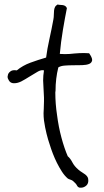

<svg xmlns="http://www.w3.org/2000/svg" viewBox="-20 -744 475 876"><path d="M386.7 -501Q400.4 -481.4 400.4 -470.7V-468.8Q398.4 -457 386.2 -452.1Q374 -447.3 355 -446.8Q335.9 -446.3 315.4 -446.3Q293.9 -446.3 275.4 -444.8Q256.8 -443.4 246.1 -436.5Q233.4 -385.7 233.4 -330.1Q232.4 -326.2 232.4 -322.3Q232.4 -270.5 240.2 -219.7Q247.1 -165 260.3 -116.2Q273.4 -67.4 289.1 -31.2Q300.8 -21.5 310.1 -3.4Q319.3 14.6 337.9 30.3Q345.7 37.1 354 42Q362.3 46.9 369.1 52.2Q376 57.6 379.9 64.5Q382.8 70.3 382.8 78.1V83Q381.8 97.7 370.1 105.5Q360.4 112.3 349.6 112.3H343.8Q335 110.4 331.1 102.1Q327.1 93.8 314.5 83Q309.6 78.1 301.3 75.7Q293 73.2 289.1 70.3Q274.4 57.6 262.2 38.6Q250 19.5 239.7 -1Q229.5 -21.5 221.2 -43Q212.9 -64.5 207 -84Q199.2 -106.4 192.4 -133.8Q185.5 -161.1 180.7 -194.3Q178.7 -210.9 178.7 -227.5Q178.7 -238.3 179.7 -248Q180.7 -264.6 180.7 -282.2V-298.8Q179.7 -326.2 177.7 -358.4Q176.8 -367.2 176.8 -377Q176.8 -399.4 180.7 -422.9Q177.7 -423.8 173.8 -423.8Q163.1 -423.8 150.4 -416Q132.8 -406.2 113.8 -394Q94.7 -381.8 76.2 -372.1Q59.6 -364.3 45.9 -364.3H40Q26.4 -366.2 20.5 -377Q14.6 -385.7 14.6 -394.5Q14.6 -396.5 15.6 -399.4Q16.6 -410.2 27.3 -418Q34.2 -423.8 46.9 -423.8Q51.8 -423.8 56.6 -422.9Q84 -445.3 118.7 -458Q153.3 -470.7 190.4 -481.4Q195.3 -520.5 205.6 -566.4Q215.8 -612.3 223.6 -655.3Q225.6 -666 225.6 -676.8Q225.6 -686.5 226.6 -695.8Q227.5 -705.1 231 -711.9Q234.4 -718.8 243.2 -723.6Q248 -721.7 254.9 -721.7Q260.7 -721.7 266.6 -720.7Q272.5 -719.7 277.3 -716.8Q282.2 -713.9 285.2 -707Q276.4 -663.1 267.1 -607.9Q257.8 -552.7 252.9 -498Q264.6 -497.1 276.4 -497.1Q296.9 -497.1 320.3 -500Q342.8 -502 363.3 -502Q375 -502 386.7 -501Z"/></svg>

Font: Crafty Girls
Style: Regular
Weight: 400
Designer: Crystal Kluge
Foundry: Font Diner, Inc DBA Tart Workshop
Version: Version 1.001